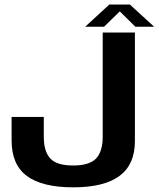

<svg xmlns="http://www.w3.org/2000/svg" viewBox="-20 -818 698 844"><path d="M302 5.5Q438 5.5 505.5 -44.8Q573 -95 573 -197.5V-675H431.5V-217.5Q431.5 -151.5 402 -121Q372.5 -90.5 301.5 -90.5Q230 -90.5 201.2 -121.2Q172.5 -152 172.5 -217V-304H31V-200.5Q31 -94 98.5 -44.2Q166 5.5 302 5.5ZM354.5 -700.5H437.5L506.5 -768L575 -700.5H657.5L551 -798H460.5Z"/></svg>

Font: Anybody Thin SemiBold
Style: Regular
Weight: 600
Version: Version 1.113;gftools[0.9.25]